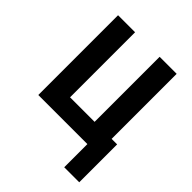

<svg xmlns="http://www.w3.org/2000/svg" viewBox="-192 -627 885 885"><g transform="rotate(45 250.0 -184.5)"><path d="M379 151V0H59V-520H170V-96H330V-520H441V-96H477V151Z"/></g></svg>

Font: Iosevka SS18
Style: Bold
Weight: 700
Monospace: yes
Designer: Belleve Invis
Foundry: Belleve Invis
Version: Version 25.1.1; ttfautohint (v1.8.4)